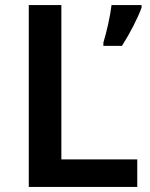

<svg xmlns="http://www.w3.org/2000/svg" viewBox="-20 -734 590 754"><path d="M93 0H519V-108H221V-714H93ZM536 -704V-714H418C413 -671 398 -605 386 -567V-554H459C491 -604 521 -663 536 -704Z"/></svg>

Font: Noto Sans Bengali UI SemiBold
Style: Regular
Weight: 600
Designer: Jelle Bosma - Monotype Design Team
Foundry: Monotype Imaging Inc.
Version: Version 2.003